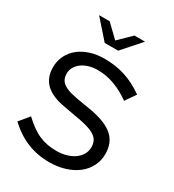

<svg xmlns="http://www.w3.org/2000/svg" viewBox="-219 -1045 1064 1176"><g transform="rotate(30 313.5 -456.5)"><path d="M22 -109Q37 -126 51 -143.5Q65 -161 79 -178Q110 -149 138.5 -128.5Q167 -108 196 -95.5Q225 -83 255 -77.5Q285 -72 319 -72Q356 -72 388.5 -81.5Q421 -91 444 -107.5Q467 -124 480.5 -147Q494 -170 494 -198Q494 -232 478.5 -252.5Q463 -273 430.5 -286.5Q398 -300 348 -309.5Q298 -319 229 -331Q135 -347 90 -390Q45 -433 45 -506Q45 -550 63 -587.5Q81 -625 114 -652Q147 -679 193 -694Q239 -709 295 -709Q373 -709 441 -687Q509 -665 575 -618Q563 -600 550 -581.5Q537 -563 525 -545Q471 -584 412.5 -606Q354 -628 293 -628Q259 -628 230.5 -619.5Q202 -611 181 -595.5Q160 -580 148.5 -559.5Q137 -539 137 -515Q137 -483 151.5 -464Q166 -445 195.5 -433Q225 -421 270.5 -413Q316 -405 378 -395Q487 -375 538 -330Q589 -285 589 -205Q589 -157 568 -117Q547 -77 510.5 -49Q474 -21 423.5 -5.5Q373 10 315 10Q230 10 158 -19.5Q86 -49 22 -109ZM205 -923Q228 -902 249 -880.5Q270 -859 293 -838Q315 -859 336.5 -880.5Q358 -902 380 -923H455Q426 -891 397.5 -858Q369 -825 340 -793H245Q216 -825 187.5 -858Q159 -891 130 -923Z"/></g></svg>

Font: Rosa Sans
Style: Regular
Weight: 400
Designer: Pentagram / MCKL
Foundry: Pentagram / MCKL
Version: Version 1.005;September 16, 2019;FontCreator 11.5.0.2425 64-